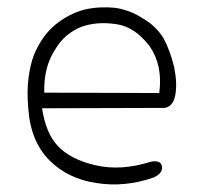

<svg xmlns="http://www.w3.org/2000/svg" viewBox="-20 -498 540 516"><path d="M93 -207Q98 -174 108.5 -148.5Q119 -123 136 -105Q152 -88 177 -75Q202 -62 236 -54Q305 -38 384 -63Q411 -69 415 -52Q419 -33 393 -21Q315 6 240 -6Q163 -17 113 -67Q62 -118 56 -207Q52 -252 56.5 -287.5Q61 -323 71 -350Q82 -376 96 -396Q110 -416 128 -431Q163 -460 206 -472Q227 -477 248.5 -478Q270 -479 289 -477Q330 -471 363 -449Q381 -439 395 -425.5Q409 -412 419 -396Q437 -363 448 -318Q457 -273 451 -242Q445 -211 422 -208ZM408 -248Q418 -322 382 -374Q342 -426 293 -433Q241 -441 199 -426Q178 -418 159.5 -402.5Q141 -387 127 -363Q97 -316 99 -249Z"/></svg>

Font: Yomogi
Style: Regular
Weight: 400
Designer: satsuyako
Foundry: satsuyako
Version: Version 3.100